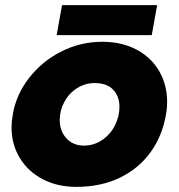

<svg xmlns="http://www.w3.org/2000/svg" viewBox="-20 -716 697 749"><path d="M628 -272Q632 -293 632 -318Q632 -385 601 -438.5Q570 -492 512.5 -522.5Q455 -553 379 -553Q294 -553 219 -515Q144 -477 93.5 -412Q43 -347 30 -270Q25 -242 25 -220Q25 -154 56.5 -101Q88 -48 145.5 -17.5Q203 13 278 13Q373 13 447 -22.5Q521 -58 567.5 -122.5Q614 -187 628 -272ZM446 -299Q446 -261 428 -226Q410 -191 378 -169.5Q346 -148 308 -148Q265 -148 239 -176.5Q213 -205 213 -248Q213 -285 231 -318.5Q249 -352 280.5 -372Q312 -392 349 -392Q397 -392 421.5 -366Q446 -340 446 -299ZM593 -696H222L201 -579H572Z"/></svg>

Font: Geom Black
Style: Bold Italic
Weight: 900
Italic angle: -10°
Version: Version 1.102